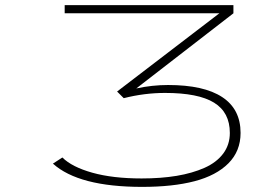

<svg xmlns="http://www.w3.org/2000/svg" viewBox="-20 -720 1090 751"><path d="M513 -374Q575 -387.5 637.5 -387.5Q777.5 -387.5 849.2 -340.2Q921 -293 921 -200Q921 -129 873.5 -81.2Q826 -33.5 741 -11.2Q656 11 536 11Q288 11 187 -80L224 -104Q261 -67 341 -44.5Q421 -22 534 -22Q609.5 -22 671 -32.2Q732.5 -42.5 779.8 -63.5Q827 -84.5 853 -119.2Q879 -154 879 -200Q879 -280.5 817.2 -318.5Q755.5 -356.5 625.5 -356.5Q545 -356.5 464 -336L438 -362L838 -668H233V-700H893V-668Z"/></svg>

Font: League Mono Extended Thin
Style: Regular
Weight: 100
Width: 9
Designer: Tyler Finck
Foundry: The League of Moveable Type / Tyler Finck
Version: Version 2.210